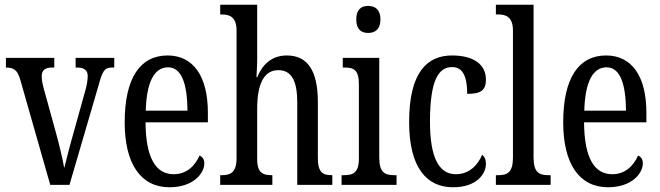

<svg xmlns="http://www.w3.org/2000/svg" viewBox="-20 -780 2785 810"><path d="M66 -442 192 0H273L395 -417C412 -479 420 -495 451 -495H462V-536H299V-495H307C335 -495 350 -483 350 -460C350 -438 346 -418 336 -384L287 -208C270 -149 258 -97 251 -71C245 -105 230 -170 216 -220L165 -405C160 -423 156 -441 156 -459C156 -481 168 -495 198 -495H209V-536H5V-495C38 -495 54 -485 66 -442Z M695 10C797 10 842 -50 842 -91C842 -109 833 -119 822 -124C803 -81 768 -45 713 -45C637 -45 595 -114 594 -264H857V-304C857 -462 793 -546 687 -546C572 -546 506 -452 506 -264C506 -90 573 10 695 10ZM771 -313H595C598 -430 629 -496 689 -496C748 -496 770 -422 771 -313Z M909 0H1129V-41H1127C1092 -41 1065 -48 1065 -108V-321C1065 -421 1091 -484 1154 -484C1213 -484 1234 -434 1234 -347V0H1382V-41H1380C1344 -41 1321 -50 1321 -113V-349C1321 -486 1275 -546 1190 -546C1121 -546 1084 -501 1065 -454H1062C1062 -462 1065 -499 1065 -531V-760H909V-719H916C947 -719 978 -710 978 -651V-113C978 -50 950 -41 916 -41H909Z M1533 -641C1562 -641 1585 -656 1585 -698C1585 -740 1562 -755 1533 -755C1504 -755 1483 -740 1483 -698C1483 -656 1504 -641 1533 -641ZM1421 0H1653V-41H1643C1604 -41 1580 -52 1580 -115V-536H1426V-495H1436C1473 -495 1494 -484 1494 -425V-110C1494 -51 1469 -41 1431 -41H1421Z M1891 10C1992 10 2030 -47 2030 -89C2030 -108 2024 -119 2014 -127C1996 -84 1960 -45 1903 -45C1828 -45 1794 -123 1794 -266C1794 -445 1831 -497 1888 -497C1938 -497 1951 -446 1951 -384C2007 -384 2030 -398 2030 -444C2030 -509 1977 -546 1887 -546C1785 -546 1706 -479 1706 -265C1706 -70 1782 10 1891 10Z M2072 0H2303V-41H2294C2255 -41 2231 -52 2231 -115V-760H2072V-719H2082C2113 -719 2144 -710 2144 -651V-115C2144 -52 2120 -41 2082 -41H2072Z M2545 10C2647 10 2692 -50 2692 -91C2692 -109 2683 -119 2672 -124C2653 -81 2618 -45 2563 -45C2487 -45 2445 -114 2444 -264H2707V-304C2707 -462 2643 -546 2537 -546C2422 -546 2356 -452 2356 -264C2356 -90 2423 10 2545 10ZM2621 -313H2445C2448 -430 2479 -496 2539 -496C2598 -496 2620 -422 2621 -313Z"/></svg>

Font: Noto Serif Devanagari ExtraCondensed
Style: Regular
Weight: 400
Width: 2
Designer: Universal Thirst, Indian Type Foundry and the Monotype Design Team
Foundry: Monotype Imaging Inc.
Version: Version 2.004